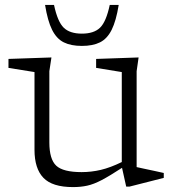

<svg xmlns="http://www.w3.org/2000/svg" viewBox="-20 -752 704 782"><path d="M181 -172Q181 -103.5 209 -77.2Q237 -51 312.5 -51Q352 -51 391 -60.2Q430 -69.5 476 -92V-458.5L371.5 -475.5V-512L544.5 -518L536.5 -462V-71.5Q542.5 -70 565.2 -65.2Q588 -60.5 612.2 -55.2Q636.5 -50 647 -47.5V-27.5L507.5 8H494L477 -68.5Q426.5 -35.5 394 -18.5Q361.5 -1.5 335.2 4.2Q309 10 277.5 10Q193 10 156.8 -27.8Q120.5 -65.5 120.5 -142V-458.5L14.5 -475.5V-512L189.5 -518L181 -462ZM313.5 -615Q362.5 -615 387.5 -639.2Q412.5 -663.5 427 -732H463.5Q453 -667 434.8 -630.5Q416.5 -594 387.2 -579.5Q358 -565 313.5 -565Q269 -565 239.8 -579.5Q210.5 -594 192.2 -630.5Q174 -667 163.5 -732H200Q214.5 -663.5 239.5 -639.2Q264.5 -615 313.5 -615Z"/></svg>

Font: Newsreader Caption Light
Style: Regular
Weight: 300
Designer: Hugues Gentile
Foundry: Production Type
Version: Version 1.001